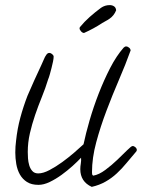

<svg xmlns="http://www.w3.org/2000/svg" viewBox="-20 -685 557 753"><path d="M516.6 -96.7Q516.6 -92.8 512.7 -88.9Q493.2 -66.4 475.6 -44.9Q458 -23.4 438 -4.9Q418 13.7 394 27.3Q370.1 41 339.8 47.9Q294.9 27.3 294.9 -21.5Q294.9 -32.2 296.9 -43.5Q298.8 -54.7 297.9 -66.4Q284.2 -51.8 264.2 -33.7Q244.1 -15.6 221.2 1Q198.2 17.6 174.8 28.8Q151.4 40 130.9 40Q103.5 40 85.9 28.8Q68.4 17.6 58.1 -0.5Q47.9 -18.6 43.9 -41.5Q40 -64.5 40 -86.9Q40 -110.4 43 -132.8Q47.9 -179.7 59.6 -223.1Q71.3 -266.6 87.9 -309.6Q100.6 -339.8 114.3 -369.6Q127.9 -399.4 141.6 -428.7Q146.5 -438.5 151.4 -450.7Q156.2 -462.9 162.1 -470.7Q167 -477.5 173.8 -477.5Q178.7 -477.5 184.6 -472.7Q190.4 -467.8 190.4 -462.9Q190.4 -456.1 188 -443.8Q185.5 -431.6 182.1 -418.5Q178.7 -405.3 175.3 -393.1Q171.9 -380.9 168.9 -374Q158.2 -338.9 144 -304.2Q129.9 -269.5 117.7 -233.9Q105.5 -198.2 97.2 -162.1Q88.9 -126 88.9 -88.9Q88.9 -78.1 89.8 -64Q90.8 -49.8 94.7 -36.6Q98.6 -23.4 106.9 -14.2Q115.2 -4.9 129.9 -4.9Q149.4 -4.9 174.3 -18.1Q199.2 -31.2 224.1 -49.3Q249 -67.4 271.5 -86.9Q293.9 -106.4 307.6 -119.1Q316.4 -161.1 331.5 -213.4Q346.7 -265.6 367.2 -318.4Q387.7 -371.1 412.1 -418.5Q436.5 -465.8 464.8 -498Q469.7 -502.9 474.6 -502.9Q480.5 -502.9 486.3 -498Q492.2 -493.2 492.2 -486.3Q491.2 -485.4 491.2 -484.4Q472.7 -432.6 446.8 -372.6Q420.9 -312.5 397.5 -250.5Q374 -188.5 357.4 -127Q340.8 -65.4 340.8 -9.8Q340.8 -5.9 341.3 -2Q341.8 2 345.7 3.9Q368.2 0 393.1 -18.6Q418 -37.1 439.9 -58.1Q461.9 -79.1 478.5 -95.7Q495.1 -112.3 500 -112.3Q505.9 -112.3 511.2 -107.4Q516.6 -102.5 516.6 -96.7ZM435.5 -644.5Q426.8 -623 409.2 -611.3Q402.3 -606.4 395.5 -603Q388.7 -599.6 380.9 -594.7Q348.6 -573.2 309.6 -555.7Q303.7 -555.7 297.9 -562Q292 -568.4 292 -574.2Q292 -575.2 292.5 -576.2Q293 -577.1 293 -578.1Q310.5 -599.6 332 -618.7Q353.5 -637.7 376 -654.3Q391.6 -665 410.2 -665Q419.9 -665 427.2 -660.2Q434.6 -655.3 435.5 -644.5Z"/></svg>

Font: Calligraffitti
Style: Regular
Weight: 400
Designer: Dathan Boardman
Foundry: Open Window
Version: Version 1.002